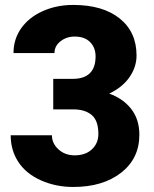

<svg xmlns="http://www.w3.org/2000/svg" viewBox="-20 -741 619 771"><path d="M193.8 -424.3H271.5Q363.8 -424.3 363.8 -514.6Q363.8 -549.8 341.8 -572Q319.8 -594.2 279.8 -594.2Q247.1 -594.2 222.9 -575.2Q198.7 -556.2 198.7 -527.8H34.2Q34.2 -584 65.4 -627.9Q96.7 -671.9 152.1 -696.5Q207.5 -721.2 273.9 -721.2Q392.6 -721.2 460.4 -667Q528.3 -612.8 528.3 -518.1Q528.3 -472.2 500.2 -431.4Q472.2 -390.6 418.5 -365.2Q475.1 -344.7 507.3 -303Q539.6 -261.2 539.6 -199.7Q539.6 -104.5 466.3 -47.4Q393.1 9.8 273.9 9.8Q204.1 9.8 144.3 -16.8Q84.5 -43.5 53.7 -90.6Q22.9 -137.7 22.9 -197.8H188.5Q188.5 -165 214.8 -141.1Q241.2 -117.2 279.8 -117.2Q323.2 -117.2 349.1 -141.4Q375 -165.5 375 -203.1Q375 -256.8 348.1 -279.3Q321.3 -301.8 273.9 -301.8H193.8Z"/></svg>

Font: Vazir Black UI
Style: Black-UI
Weight: 900
Designer: Saber Rastikerdar
Foundry: Saber Rastikerdar
Version: Version 30.1.0